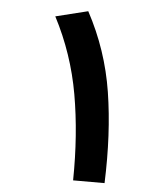

<svg xmlns="http://www.w3.org/2000/svg" viewBox="-51 -750 688 796"><g transform="rotate(5 293.0 -352.0)"><path d="M282.7 0Q285.6 -190.4 256.6 -356.2Q227.5 -522 149.9 -670.9L284.2 -704.1Q367.2 -549.8 394.3 -377.4Q421.4 -205.1 413.6 0Z"/></g></svg>

Font: Cascadia Mono PL
Style: Bold
Weight: 700
Monospace: yes
Designer: Aaron Bell
Foundry: Saja Typeworks
Version: Version 2404.023; ttfautohint (v1.8.4)